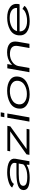

<svg xmlns="http://www.w3.org/2000/svg" viewBox="2120 -2920 808 5088"><g transform="rotate(-90 2524.0 -376.0)"><path d="M700.5 0 703 -76Q674.5 -57 631.5 -39.5Q516 7 356.5 7Q194 7 111.2 -32.8Q28.5 -72.5 31 -160Q34 -259.5 149.2 -301.8Q264.5 -344 464 -344H744.5L750.5 -378.5Q762.5 -444.5 695.8 -481.5Q629 -518.5 496.5 -518.5Q421.5 -518.5 356.8 -503.5Q292 -488.5 248.8 -464Q205.5 -439.5 195.5 -411L98.5 -458Q110.5 -484 148.5 -507.8Q186.5 -531.5 242 -550Q297.5 -568.5 363 -579.2Q428.5 -590 495.5 -590Q687 -590 783.2 -533.8Q879.5 -477.5 860.5 -369L795 0ZM714.5 -172 734 -284H457Q306.5 -284 227.5 -258Q148.5 -232 144 -172Q139.5 -113.5 197.2 -85.5Q255 -57.5 383.5 -57.5Q515.5 -57.5 611.8 -97.2Q708 -137 714 -172Z M964.5 0 978 -78 1588 -510H1058L1071 -585H1733L1719 -505.5L1118 -75H1653L1639.5 0Z M1845.5 0 1948.5 -586H2060L1957 0ZM1979.5 -760.5H2091L2074 -665H1962.5Z M2566 5.5Q2389 5.5 2280.5 -73.2Q2172 -152 2191.5 -294.5Q2211.5 -443.5 2349 -517.2Q2486.5 -591 2664 -591Q2840.5 -591 2949 -514.2Q3057.5 -437.5 3038 -294.5Q3018 -146 2880.5 -70.2Q2743 5.5 2566 5.5ZM2575.5 -67.5Q2708.5 -67.5 2810 -126.8Q2911.5 -186 2926 -293.5Q2940 -398.5 2864 -458.5Q2788 -518.5 2654.5 -518.5Q2521 -518.5 2419.5 -460.2Q2318 -402 2303.5 -293.5Q2290 -189.5 2365.8 -128.5Q2441.5 -67.5 2575.5 -67.5Z M3154 0 3258 -586H3370L3347.5 -459.5Q3371 -482 3401 -504.5Q3518 -592 3682 -592Q3833.5 -592 3910.2 -523.8Q3987 -455.5 3961.5 -309.5L3907.5 0H3795.5L3848.5 -301Q3868 -413.5 3810.8 -465.2Q3753.5 -517 3636 -517Q3517 -517 3425 -451Q3342.5 -392 3319 -300L3266 0Z M4503 6.5Q4324.5 6.5 4220 -69.8Q4115.5 -146 4132 -293.5Q4148 -443 4285 -516.5Q4422 -590 4597.5 -590Q4773 -590 4877.2 -514.2Q4981.5 -438.5 4962.5 -297Q4958.5 -273.5 4953 -261H4235.5Q4235.5 -170 4299 -120.5Q4374 -62 4512 -62Q4588 -62 4656 -78.8Q4724 -95.5 4770.5 -123.8Q4817 -152 4828 -186.5L4912 -135.5Q4899.5 -106 4859.5 -80.2Q4819.5 -54.5 4761.8 -35Q4704 -15.5 4636.8 -4.5Q4569.5 6.5 4503 6.5ZM4243.5 -328.5H4857.5Q4864 -418 4794.5 -469Q4720.5 -523.5 4589.5 -523.5Q4455 -523.5 4352.5 -466.5Q4266 -419 4243.5 -328.5Z"/></g></svg>

Font: Anybody UltraExpanded Regular
Style: Italic
Weight: 400
Width: 9
Italic angle: -10°
Designer: Tyler Finck
Foundry: Etcetera Type Company
Version: Version 1.010; ttfautohint (v1.8.3) -l 8 -r 50 -G 200 -x 14 